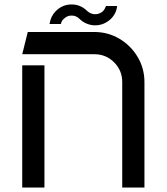

<svg xmlns="http://www.w3.org/2000/svg" viewBox="-20 -844 750 864"><path d="M630 -475V0H530V-475Q530 -527 493.5 -563.5Q457 -600 405 -600H80L105 -700H405Q466 -700 517.5 -669.5Q569 -639 599.5 -587.5Q630 -536 630 -475ZM80 -550H180V0H80ZM408 -730Q389 -730 370.5 -737.5Q352 -745 338 -759Q323 -774 302 -774Q282 -774 267 -759Q257 -751 254 -736H203Q208 -771 231 -794Q261 -824 302 -824Q343 -824 373 -794Q389 -780 408 -780Q428 -780 444 -794Q452 -803 457 -817H507Q504 -784 479 -759Q448 -730 408 -730Z"/></svg>

Font: Skate blade
Style: Regular
Weight: 400
Italic angle: -7°
Designer: Valerio Brotto (Silverblur_type)
Version: Version 2.001